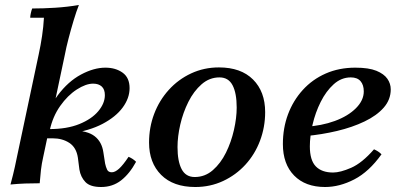

<svg xmlns="http://www.w3.org/2000/svg" viewBox="-20 -734 1599 769"><path d="M22 5Q28 -18 32 -33.5Q36 -49 39.5 -65.5Q43 -82 48 -106L135 -516Q143 -553 148.5 -590Q154 -627 156 -663H101Q101 -670 103.5 -681.5Q106 -693 109 -700Q153 -700 201 -703Q249 -706 296 -714Q286 -689 275 -652.5Q264 -616 254.5 -579.5Q245 -543 240 -516L153 -105Q147 -79 144 -53Q141 -27 139 0Q108 0 80.5 1Q53 2 22 5ZM298 -55 292 -102Q286 -143 258 -161.5Q230 -180 191 -180H165L173 -211H273Q330 -211 359 -188.5Q388 -166 394 -124L401 -79Q404 -65 409 -54.5Q414 -44 428 -44Q441 -44 457 -58.5Q473 -73 495 -106Q504 -102 511 -97.5Q518 -93 525 -86Q499 -38 465 -11.5Q431 15 385 15Q341 15 322 -5Q303 -25 298 -55ZM177 -199 178 -217Q248 -217 297.5 -237Q347 -257 373.5 -288.5Q400 -320 400 -353Q400 -376 387.5 -387.5Q375 -399 353 -399Q324 -399 287.5 -375.5Q251 -352 221 -309.5Q191 -267 179 -211H150Q170 -297 211.5 -352.5Q253 -408 304.5 -435.5Q356 -463 402 -463Q443 -463 471 -443Q499 -423 499 -381Q499 -341 471.5 -303.5Q444 -266 391 -238Q338 -210 260 -199Z M859 -424Q819 -424 787.5 -396.5Q756 -369 734.5 -326Q713 -283 702 -235Q691 -187 691 -145Q691 -88 707.5 -56.5Q724 -25 760 -25L762 15Q674 15 625.5 -33.5Q577 -82 577 -163Q577 -224 597.5 -278Q618 -332 656 -374Q694 -416 745.5 -440Q797 -464 857 -464ZM760 -25Q801 -25 832.5 -52.5Q864 -80 885 -122.5Q906 -165 917 -213.5Q928 -262 928 -303Q928 -361 911.5 -392.5Q895 -424 859 -424L857 -464Q945 -464 993.5 -415.5Q1042 -367 1042 -285Q1042 -225 1021.5 -170.5Q1001 -116 963 -74.5Q925 -33 873.5 -9Q822 15 762 15Z M1314 -43Q1343 -43 1386.5 -62Q1430 -81 1478 -136Q1487 -132 1494 -127.5Q1501 -123 1508 -116Q1458 -46 1399 -15.5Q1340 15 1282 15Q1203 15 1158 -31Q1113 -77 1113 -157Q1113 -221 1133.5 -276Q1154 -331 1192.5 -373.5Q1231 -416 1284.5 -439.5Q1338 -463 1403 -463Q1457 -463 1487.5 -450.5Q1518 -438 1531.5 -418.5Q1545 -399 1545 -376Q1545 -335 1517 -303Q1489 -271 1440 -247.5Q1391 -224 1330 -209.5Q1269 -195 1204 -189L1201 -226Q1268 -230 1321 -249.5Q1374 -269 1405.5 -300.5Q1437 -332 1437 -368Q1437 -394 1424 -409Q1411 -424 1385 -424Q1347 -424 1316.5 -396.5Q1286 -369 1264.5 -326Q1243 -283 1232 -235.5Q1221 -188 1221 -148Q1221 -92 1245 -67.5Q1269 -43 1314 -43Z"/></svg>

Font: Poltawski Nowy Medium
Style: Italic
Weight: 500
Italic angle: -12°
Version: Version 1.001;gftools[0.9.25]